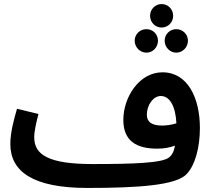

<svg xmlns="http://www.w3.org/2000/svg" viewBox="-20 -907 1049 948"><path d="M778 -771C810 -771 835 -797 835 -829C835 -861 810 -887 778 -887C746 -887 721 -861 721 -829C721 -797 746 -771 778 -771ZM703 -647C735 -647 760 -674 760 -706C760 -738 735 -763 703 -763C671 -763 645 -738 645 -706C645 -674 671 -647 703 -647ZM850 -647C882 -647 908 -674 908 -706C908 -738 882 -763 850 -763C819 -763 793 -738 793 -706C793 -674 819 -647 850 -647ZM149 -229C149 -262 161 -310 170 -344L64 -370C49 -319 31 -253 31 -196C31 -60 143 21 411 21C664 21 853 8 903 -49C943 -92 967 -178 967 -275C967 -423 907 -550 782 -550C667 -550 589 -427 589 -315C589 -212 652 -173 757 -173C787 -173 818 -178 844 -188C839 -159 829 -141 815 -130C782 -102 639 -97 437 -97C219 -97 149 -143 149 -229ZM705 -340C705 -389 737 -433 774 -433C819 -433 847 -381 851 -298C828 -291 803 -287 780 -287C727 -287 705 -307 705 -340Z"/></svg>

Font: Noto Sans Arabic UI Semi
Style: Regular
Weight: 600
Designer: Nadine Chahine - Monotype Design Team
Foundry: Monotype Imaging Inc.
Version: Version 1.900